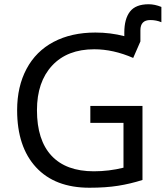

<svg xmlns="http://www.w3.org/2000/svg" viewBox="-20 -878 783 908"><path d="M407.2 -377H653.8V-26.9Q597.2 -8.8 538.6 0.5Q480 9.8 402.8 9.8Q239.7 9.8 150.4 -86.9Q61 -183.6 61 -356.9Q61 -468.8 105.5 -552.2Q149.9 -635.7 233.6 -679.9Q317.4 -724.1 431.2 -724.1Q502.4 -724.1 567.9 -707V-724.1Q567.9 -788.6 594.7 -823.2Q621.6 -857.9 683.1 -857.9Q711.9 -857.9 743.2 -845.2V-772.9Q719.2 -783.2 690.9 -783.2Q644 -783.2 644 -734.9V-682.1L609.9 -604Q515.6 -645 425.8 -645Q298.3 -645 226.6 -567.9Q154.8 -490.7 154.8 -356.9Q154.8 -215.3 223.6 -141.6Q292.5 -67.9 423.8 -67.9Q495.6 -67.9 564 -85V-296.9H407.2Z"/></svg>

Font: NotoPenekeko
Style: Regular
Weight: 400
Designer: Monotype Design team
Foundry: Monotype Imaging Inc.
Version: Version 1.04